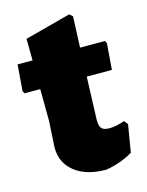

<svg xmlns="http://www.w3.org/2000/svg" viewBox="-100 -661 558 730"><g transform="rotate(-15 179.0 -296.5)"><path d="M228 7Q149 7 104 -29Q59 -65 59 -125L65 -229L64 -354H2L-3 -364L5 -467H64L63 -552L244 -600L256 -589L251 -467H349L354 -457L346 -354H247L241 -185Q241 -161 249.5 -151.5Q258 -142 280 -142Q306 -142 340 -154L352 -139L334 -31Q287 -3 228 7Z"/></g></svg>

Font: Alegreya Sans Black
Style: Regular
Weight: 900
Designer: Juan Pablo del Peral
Foundry: Huerta Tipografica
Version: Version 2.007